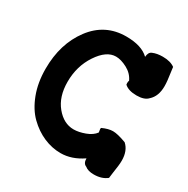

<svg xmlns="http://www.w3.org/2000/svg" viewBox="-164 -858 1003 1022"><g transform="rotate(30 337.5 -347.5)"><path d="M41 -344Q41 -497 119.5 -602Q198 -707 328 -707Q423 -707 468 -663Q470 -693 489 -700Q514 -711 550 -711Q597 -711 624 -691Q625 -680 628.5 -656.5Q632 -633 634 -614Q636 -595 636 -579Q636 -517 600 -485Q579 -462 531 -462Q481 -462 456 -485Q455 -487 455 -494Q455 -506 458 -510Q441 -547 403 -567Q365 -587 334 -587Q276 -587 226.5 -512.5Q177 -438 177 -342Q177 -251 223.5 -194.5Q270 -138 331 -138Q362 -138 400 -152Q438 -166 456 -191Q453 -209 453 -211Q453 -213 453.5 -215Q454 -217 454 -218Q491 -235 519 -235Q547 -235 601 -215Q637 -183 637 -122Q637 -106 634.5 -86.5Q632 -67 628.5 -44Q625 -21 624 -9Q593 16 544 16Q508 16 489 0Q468 -8 468 -39Q402 6 334 6Q281 6 230 -16Q179 -38 136 -80Q93 -122 67 -190.5Q41 -259 41 -344Z"/></g></svg>

Font: Gorditas
Style: Regular
Weight: 400
Designer: Gustavo Dipre (gbrenda1987@gmail.com)
Foundry: Gustavo Dipre (gbrenda1987@gmail.com)
Version: Version 1.001